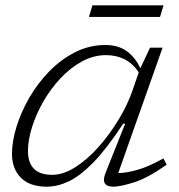

<svg xmlns="http://www.w3.org/2000/svg" viewBox="-20 -691 674 721"><path d="M376.5 -42 450 -226.5H442.5Q381.5 -133.5 331.5 -82Q281.5 -30.5 238.8 -10.2Q196 10 155.5 10Q91.5 10 58.2 -23.8Q25 -57.5 25 -113Q25 -160 42 -215.2Q59 -270.5 90.5 -324.8Q122 -379 165.5 -423.5Q209 -468 262.2 -495Q315.5 -522 375.5 -522Q424.5 -522 456.5 -498.5Q488.5 -475 507 -434.5L543.5 -512H590.5L424 -41Q454.5 -41.5 496.2 -53.2Q538 -65 593.5 -96L606 -72.5Q533 -21.5 482.2 -5.8Q431.5 10 406 10Q355.5 10 376.5 -42ZM85 -124.5Q85 -34.5 176 -34.5Q217.5 -34.5 262.2 -62.8Q307 -91 349 -138Q391 -185 425.2 -241.5Q459.5 -298 479 -355L501 -419.5Q478.5 -453 447.5 -468.5Q416.5 -484 378.5 -484Q331 -484 287.2 -460Q243.5 -436 206.5 -396.2Q169.5 -356.5 142.2 -308.8Q115 -261 100 -212.8Q85 -164.5 85 -124.5ZM314 -627.5 327 -671H594L581 -627.5Z"/></svg>

Font: Newsreader 6pt Light
Style: Italic
Weight: 300
Italic angle: -17°
Designer: Hugues Gentile
Foundry: Production Type
Version: Version 1.003; ttfautohint (v1.8.3)